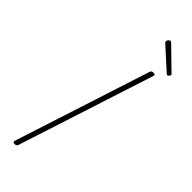

<svg xmlns="http://www.w3.org/2000/svg" viewBox="-399 -1284 1329 1329"><g transform="rotate(45 265.5 -620.0)"><path d="M104 14Q92 14 88.5 10Q85 6 87 -1L410 -1000Q413 -1008 417.5 -1011.5Q422 -1015 434 -1015Q444 -1015 448 -1011.5Q452 -1008 449 -1000L126 -1Q123 6 118.5 10Q114 14 104 14ZM512 -1070Q509 -1070 507 -1072Q505 -1074 501 -1077L343 -1220Q341 -1223 340.5 -1225.5Q340 -1228 340 -1230Q340 -1235 343 -1240.5Q346 -1246 351.5 -1250Q357 -1254 361 -1254Q366 -1254 368.5 -1252Q371 -1250 375 -1246L527 -1098Q530 -1096 530.5 -1093Q531 -1090 531 -1089Q531 -1084 524.5 -1077Q518 -1070 512 -1070Z"/></g></svg>

Font: Playwrite MX Thin
Style: Regular
Weight: 250
Designer: Veronika Burian, José Scaglione
Foundry: TypeTogether
Version: Version 1.002